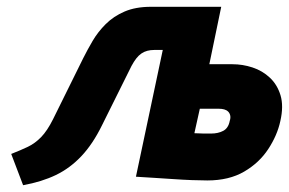

<svg xmlns="http://www.w3.org/2000/svg" viewBox="-20 -520 850 565"><path d="M664 -331H596L631 -500H424Q379 -500 346.5 -486Q314 -472 291 -449Q268 -426 252.5 -399.5Q237 -373 225 -349L136 -169Q119 -135 101 -116.5Q83 -98 62 -88Q41 -78 13 -67L48 25Q103 15 144.5 -5Q186 -25 219.5 -60.5Q253 -96 280 -151L367 -326Q374 -339 381 -348Q388 -357 396 -362.5Q404 -368 413.5 -370.5Q423 -373 434 -373H459L380 0Q380 0 395.5 1Q411 2 436 3.5Q461 5 489.5 7Q518 9 544.5 10Q571 11 590 11Q654 11 698.5 -15Q743 -41 769.5 -81.5Q796 -122 805 -164Q815 -208 805.5 -239.5Q796 -271 774 -291.5Q752 -312 723 -321.5Q694 -331 664 -331ZM601 -127Q597 -127 591.5 -127Q586 -127 579.5 -127Q573 -127 566 -127.5Q559 -128 552 -128L568 -200H624Q633 -200 640 -198Q647 -196 651.5 -191.5Q656 -187 657.5 -180Q659 -173 656 -164Q652 -143 637 -135Q622 -127 601 -127Z"/></svg>

Font: Advent Pro ExtraBold
Style: Italic
Weight: 800
Italic angle: -12°
Version: Version 3.000